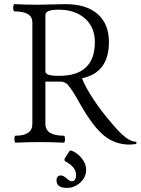

<svg xmlns="http://www.w3.org/2000/svg" viewBox="-20 -686 679 927"><path d="M606.9 12.2Q536.1 12.2 482.9 -30.8Q429.7 -73.7 369.1 -180.2Q351.1 -211.9 341.8 -227.5Q332.5 -243.2 321.8 -258.1Q311 -272.9 306.6 -277.8Q302.2 -282.7 293.2 -287.1Q284.2 -291.5 278.3 -291.7Q272.5 -292 259.8 -292H199.2V-87.9Q199.2 -30.8 288.1 -30.8Q293.9 -30.8 293.7 -13.9Q293.5 2.9 288.1 2.9Q228 0 171.9 0Q113.8 0 55.2 2.9Q49.8 2.9 49.6 -13.9Q49.3 -30.8 55.2 -30.8Q136.2 -30.8 136.2 -87.9V-578.1Q136.2 -630.9 50.8 -630.9Q43.9 -630.9 43.9 -648.4Q43.9 -666 50.8 -666Q106.4 -663.1 164.1 -663.1Q186 -663.1 230 -664.6Q273.9 -666 295.9 -666Q396.5 -666 451.2 -618.4Q505.9 -570.8 505.9 -482.9Q505.9 -335 376 -308.1Q391.1 -267.1 431.6 -205.8Q472.2 -144.5 522 -87.9Q555.7 -46.9 584.5 -24.4Q613.3 -2 632.8 -2Q639.2 -2 639.2 3.9Q639.2 5.9 637.2 7.8Q635.3 9.8 633.8 9.8Q609.4 12.2 606.9 12.2ZM265.1 -319.8Q438 -319.8 438 -482.9Q438 -554.2 390.4 -596.7Q342.8 -639.2 263.2 -639.2Q199.2 -639.2 199.2 -613.8V-341.8Q199.2 -330.1 214.8 -325Q230.5 -319.8 265.1 -319.8ZM304.2 221.2Q252.9 221.2 252.9 186Q252.9 161.1 273.9 161.1Q285.6 161.1 298.8 172.9Q316.4 189 326.2 189Q347.2 189 347.2 158.2Q347.2 120.6 296.9 94.2Q288.1 89.4 293 78.1L313 46.9Q314.5 43 318.6 41.5Q322.8 40 327.1 42Q354 52.7 375 78.6Q396 104.5 396 132.8Q396 169.4 367.7 195.3Q339.4 221.2 304.2 221.2Z"/></svg>

Font: Junicode SmCond Light
Style: Regular
Weight: 300
Width: 4
Designer: Peter S. Baker
Version: Version 2.206